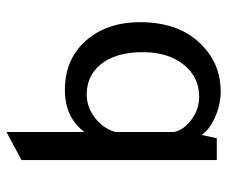

<svg xmlns="http://www.w3.org/2000/svg" viewBox="-74 -611 697 589"><g transform="rotate(-90 274.5 -316.5)"><path d="M145 0H78V-599L164 -645V-406Q209 -466 293 -466Q394 -466 452 -392Q501 -330 501 -236Q501 -112 429 -44Q371 12 288 12Q248 12 209 -5.5Q170 -23 155 -47ZM164 -311V-131Q171 -100 203 -77Q235 -54 272 -54Q333 -54 371 -102Q409 -150 409 -226Q409 -313 369 -359Q334 -399 279 -399Q241 -399 208 -374Q175 -349 164 -311Z"/></g></svg>

Font: TajawalTap Med
Style: Regular
Weight: 500
Designer: Boutros Fonts
Foundry: Created by Boutros International 2017
Version: Version 2.700